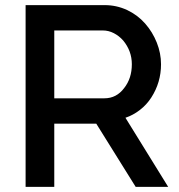

<svg xmlns="http://www.w3.org/2000/svg" viewBox="-20 -730 701 750"><path d="M192 -247H356L510 0H637L470 -270Q500 -280 526.5 -300.5Q553 -321 571 -349Q609 -408 609 -479Q609 -522 592.5 -563.5Q576 -605 547 -638Q517 -672 476 -691Q435 -710 389 -710H80V0H192ZM382 -611Q404 -611 424.5 -600.5Q445 -590 461 -572Q495 -531 495 -479Q495 -424 465 -386Q435 -346 388 -346H192V-611Z"/></svg>

Font: RT Raleway SemiBold
Style: Regular
Weight: 400
Designer: Matt McInerney, Pablo Impallari, Rodrigo Fuenzalida — Edited by Milan Moffatt in April 2016
Foundry: Matt McInerney, Pablo Impallari, Rodrigo Fuenzalida — Edited by Milan Moffatt in April 2016
Version: Version 3.001